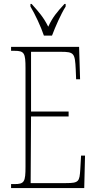

<svg xmlns="http://www.w3.org/2000/svg" viewBox="-20 -951 489 971"><path d="M202 -771H243C260 -816 288 -880 312 -918V-931H306C269 -891 246 -864 224 -816C200 -864 176 -891 140 -931H134V-918C157 -880 187 -816 202 -771ZM36 0H406L410 -164H390L386 -94C382 -33 379 -25 314 -25H135L137 -362H327V-387H137V-689H287C355 -689 359 -682 363 -600L365 -550H385L380 -714H36V-694H53C103 -694 109 -683 109 -606V-108C109 -31 103 -20 53 -20H36Z"/></svg>

Font: Noto Serif ExtraCondensed Thin
Style: Regular
Weight: 100
Width: 2
Designer: Monotype Design Team
Foundry: Monotype Imaging Inc.
Version: Version 2.013